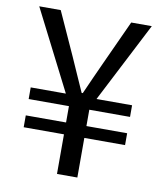

<svg xmlns="http://www.w3.org/2000/svg" viewBox="-81 -779 717 845"><g transform="rotate(10 277.5 -356.5)"><path d="M231 0H322V-177H504V-230H322V-303H504V-355H345L529 -713H437L349 -521C326 -472 305 -423 281 -370H276C252 -423 231 -472 209 -521L122 -713H26L208 -355H51V-303H231V-230H51V-177H231Z"/></g></svg>

Font: Noto Sans JP
Style: Regular
Weight: 400
Designer: Ryoko NISHIZUKA  (kana, bopomofo & ideographs); Paul D. Hunt (Latin, Greek & Cyrillic); Sandoll Communications , Soo-you
Foundry: Adobe
Version: Version 2.002;hotconv 1.0.116;makeotfexe 2.5.65601